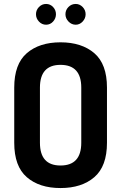

<svg xmlns="http://www.w3.org/2000/svg" viewBox="-20 -945 612 971"><path d="M52 -223V-502Q52 -621 115.5 -676Q179 -731 286 -731Q393 -731 457 -676Q521 -621 521 -502V-223Q521 -104 457 -49Q393 6 286 6Q179 6 115.5 -49Q52 -104 52 -223ZM177 -836Q162 -852 162 -873Q162 -894 177 -909.5Q192 -925 213 -925Q234 -925 248.5 -909.5Q263 -894 263 -873Q263 -852 248.5 -836Q234 -820 213 -820Q192 -820 177 -836ZM182 -223Q182 -108 286 -108Q391 -108 391 -223V-502Q391 -617 286 -617Q182 -617 182 -502ZM363 -925Q383 -925 398 -909.5Q413 -894 413 -873Q413 -852 398 -836Q383 -820 363 -820Q342 -820 326.5 -836Q311 -852 311 -873Q311 -894 326 -909.5Q341 -925 363 -925Z"/></svg>

Font: Terminal Dosis
Style: Bold
Weight: 700
Designer: EdgarTolentino, PabloImpallari, IginoMarini
Foundry: EdgarTolentino, PabloImpallari, IginoMarini
Version: Version 1.006